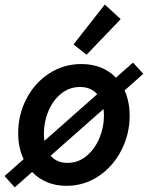

<svg xmlns="http://www.w3.org/2000/svg" viewBox="-43 -811 651 846"><path d="M98.6 -53.2 22 14.6 -22.9 -35.2 61 -109.4Q37.1 -160.2 37.1 -224.6Q37.1 -304.7 73 -374.8Q108.9 -444.8 172.9 -486.8Q236.8 -528.8 315.9 -528.8Q363.3 -528.8 401.9 -513.2Q440.4 -497.6 467.8 -468.8L543 -535.2L588.4 -485.8L505.9 -412.6Q528.3 -363.3 528.3 -300.8Q528.3 -220.7 492.2 -149.7Q456.1 -78.6 392.3 -35.4Q328.6 7.8 249.5 7.8Q203.1 7.8 164.8 -8.1Q126.5 -23.9 98.6 -53.2ZM415 -300.3Q415 -318.4 413.1 -330.6L180.2 -125Q207 -93.3 254.4 -93.3Q301.3 -93.3 337.9 -123.5Q374.5 -153.8 394.8 -201.7Q415 -249.5 415 -300.3ZM280.8 -615.2 418.9 -791 488.8 -726.6 338.4 -569.8ZM152.8 -190.4 385.3 -396Q357.4 -427.7 309.6 -427.7Q262.2 -427.7 225.8 -397.9Q189.5 -368.2 169.9 -320.6Q150.4 -272.9 150.4 -222.2Q150.4 -206.5 152.8 -190.4Z"/></svg>

Font: Reddit Sans Chocolate SemiBold
Style: Italic
Weight: 600
Italic angle: -11.25°
Designer: Stephen Hutchings
Version: Version 1.013